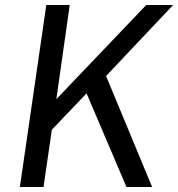

<svg xmlns="http://www.w3.org/2000/svg" viewBox="-20 -743 708 763"><path d="M59 0 164 -723H257L204 -349L561 -723H668L401.5 -441L584.5 0H482.5L324 -372L186 -227.5L153 0Z"/></svg>

Font: Public Sans
Style: Italic
Weight: 400
Italic angle: -8°
Designer: The Public Sans project authors (U.S. Web Design System). Libre Franklin designed by Pablo Impallari and Rodrigo Fuenzal
Version: Version 1.008; ttfautohint (v1.8.1) -l 8 -r 50 -G 200 -x 14 